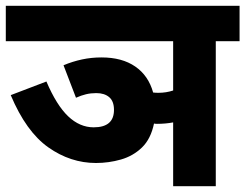

<svg xmlns="http://www.w3.org/2000/svg" viewBox="-20 -642 846 662"><path d="M199 -417Q230 -430 262.5 -437Q295 -444 330 -444Q401 -444 446.5 -412.5Q492 -381 508 -323Q516 -322 526 -322Q553 -322 577 -330V-500H0V-622H806V-500H724V0H577V-220Q551 -215 521 -215Q515 -215 511 -216Q500 -163 469.5 -133.5Q439 -104 397 -92Q355 -80 311 -80Q223 -80 146.5 -134Q70 -188 17 -314L140 -361Q175 -279 215 -241Q255 -203 303 -203Q373 -203 373 -263Q373 -293 356.5 -307Q340 -321 312 -321Q293 -321 276.5 -317Q260 -313 242 -305Z"/></svg>

Font: Noto Sans SemiCondensed ExtraBold
Style: Regular
Weight: 800
Width: 4
Designer: Monotype Design Team
Foundry: Monotype Imaging Inc.
Version: Version 2.013; ttfautohint (v1.8.4.7-5d5b)